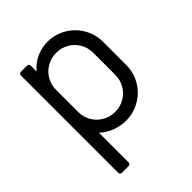

<svg xmlns="http://www.w3.org/2000/svg" viewBox="-215 -703 1020 1020"><g transform="rotate(-45 295.0 -193.0)"><path d="M90 179V-552Q90 -558 94 -562Q98 -566 104 -566H150Q156 -566 160 -562Q164 -558 164 -552V-508Q192 -542 231.5 -560.5Q271 -579 316 -579Q373 -579 421 -551Q469 -523 497 -475Q525 -427 525 -370V-196Q525 -139 497 -91Q469 -43 420.5 -15Q372 13 315 13Q274 13 235.5 -2Q197 -17 168 -44V179Q168 185 164 189Q160 193 154 193H104Q98 193 94 189Q90 185 90 179ZM447 -200V-366Q447 -404 428.5 -436Q410 -468 378 -486.5Q346 -505 308 -505Q270 -505 237.5 -486.5Q205 -468 186.5 -436Q168 -404 168 -366V-200Q168 -162 186.5 -130Q205 -98 237.5 -79.5Q270 -61 308 -61Q346 -61 378 -79.5Q410 -98 428.5 -130Q447 -162 447 -200Z"/></g></svg>

Font: Miriam Libre
Style: Regular
Weight: 400
Designer: Michal Sahar
Foundry: Hagilda
Version: Version 1.001